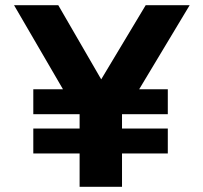

<svg xmlns="http://www.w3.org/2000/svg" viewBox="-20 -718 781 738"><path d="M108 -224H286V-279H108V-375H222L34 -698H204L369 -413L540 -698H709L515 -375H625V-279H449V-224H625V-128H449V0H286V-128H108Z"/></svg>

Font: Montserrat Alternates
Style: Bold
Weight: 700
Version: Version 2.001